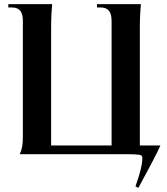

<svg xmlns="http://www.w3.org/2000/svg" viewBox="-20 -742 802 924"><path d="M75 0H587C616 0 639 1 652 3C662 5 665 10 665 18C665 45 657 85 632 155L646 162C692 78 738 -9 752 -42H653V-602C653 -658 655 -689 658 -722H447V-706H465C500 -706 517 -686 517 -642V-42H226V-602C226 -658 228 -689 231 -722H20V-706H38C73 -706 90 -686 90 -642V-84C90 -44 86 -24 75 0Z"/></svg>

Font: Sinistre
Style: Bold
Weight: 700
Designer: Jules Durand
Foundry: Collletttivo
Version: Version 69.420;Glyphs 3.2 (3217)